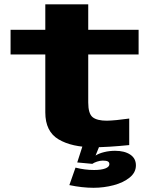

<svg xmlns="http://www.w3.org/2000/svg" viewBox="-20 -674 736 890"><path d="M415 8.5Q313 8.5 251.5 -28Q190 -64.5 190 -153V-421.5H29V-536H190V-654H389V-536H622.5V-421.5H389V-199Q389 -147.5 409.2 -131Q429.5 -114.5 475.5 -114.5Q515.5 -115.5 579 -124.5V-1.5Q479.5 8.5 415 8.5ZM610 92.5Q610 125.5 581 149Q552 172.5 506.8 184.5Q461.5 196.5 413.5 196.5Q361 196.5 301.5 184L330 103Q373 114 416 114Q449.5 114 468.2 106.8Q487 99.5 487 87Q487 78 479.8 74.2Q472.5 70.5 456.5 70.5Q443.5 70.5 429.5 75.2Q415.5 80 408 85.5L338 79L363.5 0H442L423 47Q438.5 37 463 31Q487.5 25 513.5 25Q557 25 583.5 42.5Q610 60 610 92.5Z"/></svg>

Font: Anybody Wide
Style: Bold
Weight: 700
Width: 7
Designer: Tyler Finck
Foundry: Etcetera Type Company
Version: Version 1.000; ttfautohint (v1.8)